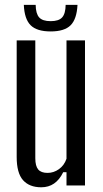

<svg xmlns="http://www.w3.org/2000/svg" viewBox="-20 -767 424 794"><path d="M150.5 7.5Q101.5 7.5 75.2 -22Q49 -51.5 49 -118V-600H126V-112.5Q126 -80.5 138 -66.2Q150 -52 176.5 -52Q202 -52 223.8 -67.5Q245.5 -83 255 -110.5V-600H331.5V0H255V-55H241.5Q226 -23.5 203.5 -8Q181 7.5 150.5 7.5ZM189.5 -637Q132.5 -637 106.8 -662.5Q81 -688 78.5 -747H127.5Q128 -710.5 142 -695Q156 -679.5 189.5 -679.5Q223 -679.5 237 -695Q251 -710.5 251.5 -747H300.5Q297.5 -688 272 -662.5Q246.5 -637 189.5 -637Z"/></svg>

Font: Big Shoulders Display Thin Medium
Style: Regular
Weight: 500
Version: Version 2.002